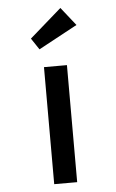

<svg xmlns="http://www.w3.org/2000/svg" viewBox="-55 -820 519 858"><g transform="rotate(-5 204.5 -391.0)"><path d="M153 0V-525H256V0ZM140 -606 106 -657 249 -782 314 -700Z"/></g></svg>

Font: Lexend Mega
Style: Regular
Weight: 400
Designer: Bonnie Shaver-Troup, Thomas Jockin
Foundry: Lexend
Version: Version 1.007